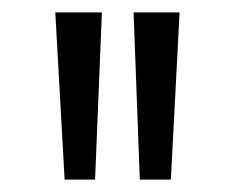

<svg xmlns="http://www.w3.org/2000/svg" viewBox="-20 -800 378 309"><path d="M69 -780H144L133 -511H84ZM195 -780H269L255 -511H205Z"/></svg>

Font: Cooper Hewitt
Style: Book
Weight: 705
Designer: Village Type and Design LLC
Foundry: Cooper Hewitt Smithsonian Design Museum
Version: 1.000; ttfautohint (v1.8.1)